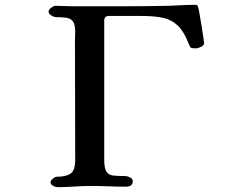

<svg xmlns="http://www.w3.org/2000/svg" viewBox="-20 -772 1040 794"><path d="M824 -594Q824 -598 820.5 -620.5Q817 -643 812.5 -671.5Q808 -700 804 -721.5Q800 -743 798 -746Q796 -751 792.5 -751.5Q789 -752 784 -752Q758 -752 731 -750.5Q704 -749 678 -748Q625 -747 572 -746.5Q519 -746 466 -746Q422 -746 377 -746Q332 -746 288 -746Q269 -746 249 -747Q229 -748 209 -748Q202 -748 191.5 -740Q181 -732 181 -724Q181 -715 192.5 -708Q204 -701 212 -701Q237 -701 254.5 -698.5Q272 -696 281.5 -683.5Q291 -671 291 -641Q291 -632 290.5 -623Q290 -614 290 -604Q290 -480 290.5 -357Q291 -234 291 -110Q291 -68 272.5 -54.5Q254 -41 214 -41Q208 -41 198.5 -33Q189 -25 189 -19Q189 -9 199.5 -3.5Q210 2 219 2Q253 2 287 -0.5Q321 -3 355 -3Q392 -3 428 -1.5Q464 0 501 0Q513 0 521 -5Q529 -10 529 -23Q529 -33 517.5 -38.5Q506 -44 498 -44Q468 -44 448.5 -46Q429 -48 420 -62.5Q411 -77 411 -112V-686Q411 -706 430 -706H566Q618 -706 653.5 -698.5Q689 -691 714.5 -667Q740 -643 760 -592Q766 -577 770 -574.5Q774 -572 790 -572Q798 -572 811 -578Q824 -584 824 -594Z"/></svg>

Font: UoqMunThenKhung
Style: Regular
Weight: 400
Designer: Font-Kai, 金井和夫, 宇文滿月
Foundry: Kazuo Kanai, Moonlit Owen
Version: Version 1.197